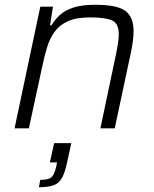

<svg xmlns="http://www.w3.org/2000/svg" viewBox="-20 -538 647 805"><path d="M41 0 149 -510H202L190 -432H196Q210 -456 231.5 -475.5Q253 -495 288.5 -506.5Q324 -518 379 -518Q472 -518 506 -492Q540 -466 540 -408Q540 -369 528 -314L461 0H401L465 -304Q471 -332 474.5 -355Q478 -378 478 -394Q478 -439 450.5 -452Q423 -465 358 -465Q299 -465 263.5 -448.5Q228 -432 208 -403.5Q188 -375 177 -338.5Q166 -302 158 -263L101 0ZM143 247 149 216Q184 216 196 205Q208 194 216 160L219 143H189L207 62H279L262 140Q253 183 241 206Q229 229 206.5 238Q184 247 143 247Z"/></svg>

Font: Saira Light
Style: Italic
Weight: 300
Italic angle: -12°
Designer: Hector Gatti with collaboration of the Omnibus-Type team
Foundry: Omnibus-Type
Version: Version 1.100; ttfautohint (v1.8.3)